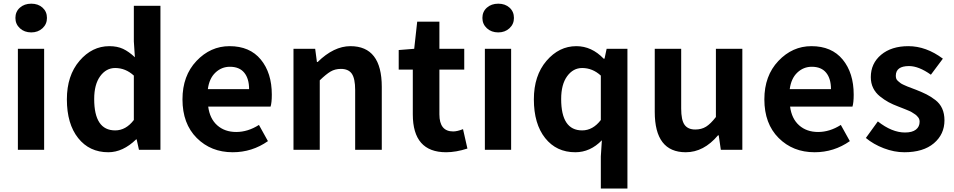

<svg xmlns="http://www.w3.org/2000/svg" viewBox="-20 -830 5286 1064"><path d="M79.1 0V-559.6H224.6V0ZM153.3 -650.4Q115.2 -650.4 90.3 -673.3Q65.4 -696.3 65.4 -730.5Q65.4 -765.6 90.3 -787.6Q115.2 -809.6 153.3 -809.6Q191.4 -809.6 215.8 -787.6Q240.2 -765.6 240.2 -730.5Q240.2 -696.3 215.3 -673.3Q190.4 -650.4 153.3 -650.4Z M580.1 13.7Q475.6 13.7 413.1 -64.9Q350.6 -143.6 350.6 -279.3Q350.6 -411.1 420.4 -492.7Q490.2 -574.2 585.9 -574.2Q629.9 -574.2 662.1 -559.1Q694.3 -543.9 727.5 -512.7L721.7 -600.6V-797.9H869.1V0H750L737.3 -57.6H734.4Q661.1 13.7 580.1 13.7ZM618.2 -107.4Q677.7 -107.4 721.7 -165V-411.1Q675.8 -453.1 618.2 -453.1Q568.4 -453.1 535.2 -407.7Q502 -362.3 502 -281.2Q502 -107.4 618.2 -107.4Z M1269.5 13.7Q1149.4 13.7 1070.3 -65.4Q991.2 -144.5 991.2 -279.3Q991.2 -410.2 1068.8 -492.2Q1146.5 -574.2 1252 -574.2Q1364.3 -574.2 1425.3 -500Q1486.3 -425.8 1486.3 -305.7Q1486.3 -261.7 1479.5 -239.3H1133.8Q1142.6 -171.9 1184.1 -135.3Q1225.6 -98.6 1289.1 -98.6Q1353.5 -98.6 1415 -137.7L1464.8 -47.9Q1377 13.7 1269.5 13.7ZM1131.8 -335.9H1360.4Q1360.4 -394.5 1333.5 -427.2Q1306.6 -460 1253.9 -460Q1208 -460 1173.8 -427.7Q1139.6 -395.5 1131.8 -335.9Z M1606.4 0V-559.6H1726.6L1736.3 -486.3H1740.2Q1830.1 -574.2 1921.9 -574.2Q2095.7 -574.2 2095.7 -348.6V0H1948.2V-331.1Q1948.2 -394.5 1929.7 -421.4Q1911.1 -448.2 1869.1 -448.2Q1836.9 -448.2 1812 -433.6Q1787.1 -418.9 1752 -384.8V0Z M2452.1 13.7Q2267.6 13.7 2267.6 -196.3V-444.3H2189.5V-552.7L2275.4 -559.6L2292 -710H2415V-559.6H2552.7V-444.3H2415V-196.3Q2415 -101.6 2491.2 -101.6Q2513.7 -101.6 2545.9 -114.3L2570.3 -6.8Q2506.8 13.7 2452.1 13.7Z M2667 0V-559.6H2812.5V0ZM2741.2 -650.4Q2703.1 -650.4 2678.2 -673.3Q2653.3 -696.3 2653.3 -730.5Q2653.3 -765.6 2678.2 -787.6Q2703.1 -809.6 2741.2 -809.6Q2779.3 -809.6 2803.7 -787.6Q2828.1 -765.6 2828.1 -730.5Q2828.1 -696.3 2803.2 -673.3Q2778.3 -650.4 2741.2 -650.4Z M3309.6 214.8V37.1L3315.4 -52.7Q3251 13.7 3168 13.7Q3063.5 13.7 3001 -64.9Q2938.5 -143.6 2938.5 -279.3Q2938.5 -411.1 3008.3 -492.7Q3078.1 -574.2 3173.8 -574.2Q3258.8 -574.2 3325.2 -504.9H3330.1L3341.8 -559.6H3457V214.8ZM3206.1 -107.4Q3265.6 -107.4 3309.6 -165V-411.1Q3263.7 -453.1 3206.1 -453.1Q3156.2 -453.1 3123 -407.7Q3089.8 -362.3 3089.8 -281.2Q3089.8 -107.4 3206.1 -107.4Z M3780.3 13.7Q3608.4 13.7 3608.4 -210V-559.6H3754.9V-228.5Q3754.9 -165 3773.4 -138.7Q3792 -112.3 3833 -112.3Q3867.2 -112.3 3892.6 -127.9Q3918 -143.6 3947.3 -181.6V-559.6H4093.8V0H3974.6L3962.9 -80.1H3959Q3879.9 13.7 3780.3 13.7Z M4494.1 13.7Q4374 13.7 4294.9 -65.4Q4215.8 -144.5 4215.8 -279.3Q4215.8 -410.2 4293.5 -492.2Q4371.1 -574.2 4476.6 -574.2Q4588.9 -574.2 4649.9 -500Q4710.9 -425.8 4710.9 -305.7Q4710.9 -261.7 4704.1 -239.3H4358.4Q4367.2 -171.9 4408.7 -135.3Q4450.2 -98.6 4513.7 -98.6Q4578.1 -98.6 4639.6 -137.7L4689.5 -47.9Q4601.6 13.7 4494.1 13.7ZM4356.4 -335.9H4585Q4585 -394.5 4558.1 -427.2Q4531.2 -460 4478.5 -460Q4432.6 -460 4398.4 -427.7Q4364.3 -395.5 4356.4 -335.9Z M4991.2 13.7Q4935.5 13.7 4877.9 -8.3Q4820.3 -30.3 4778.3 -65.4L4844.7 -157.2Q4922.9 -95.7 4995.1 -95.7Q5035.2 -95.7 5055.7 -111.8Q5076.2 -127.9 5076.2 -155.3Q5076.2 -162.1 5074.2 -168.5Q5072.3 -174.8 5067.9 -180.2Q5063.5 -185.5 5059.1 -189.9Q5054.7 -194.3 5045.9 -199.7Q5037.1 -205.1 5032.2 -208.5Q5027.3 -211.9 5015.1 -216.8Q5002.9 -221.7 4997.6 -224.1Q4992.2 -226.6 4978 -231.9Q4963.9 -237.3 4959 -239.3Q4927.7 -251 4904.3 -263.7Q4880.9 -276.4 4856.4 -295.9Q4832 -315.4 4818.8 -342.3Q4805.7 -369.1 4805.7 -402.3Q4805.7 -478.5 4862.8 -526.4Q4919.9 -574.2 5013.7 -574.2Q5112.3 -574.2 5205.1 -504.9L5138.7 -416Q5071.3 -463.9 5017.6 -463.9Q4944.3 -463.9 4944.3 -410.2Q4944.3 -401.4 4946.8 -394Q4949.2 -386.7 4957 -380.4Q4964.8 -374 4970.2 -369.6Q4975.6 -365.2 4988.8 -359.4Q5002 -353.5 5008.8 -350.6Q5015.6 -347.7 5033.2 -341.3Q5050.8 -335 5057.6 -332Q5091.8 -318.4 5114.3 -307.1Q5136.7 -295.9 5162.6 -276.4Q5188.5 -256.8 5201.2 -228.5Q5213.9 -200.2 5213.9 -163.1Q5213.9 -85.9 5155.3 -36.1Q5096.7 13.7 4991.2 13.7Z"/></svg>

Font: Bpmf Zihi Sans Bold
Style: Bold
Weight: 700
Foundry: But Ko
Version: Version 1.320